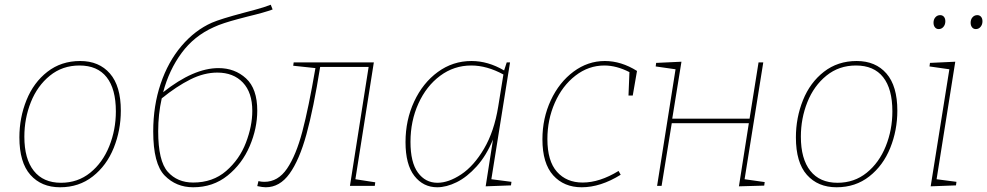

<svg xmlns="http://www.w3.org/2000/svg" viewBox="-20 -786 4175 812"><path d="M491 -318Q491 -235 461 -160.5Q431 -86 372.5 -40Q314 6 234 6Q155 6 108.5 -46.5Q62 -99 62 -205Q62 -288 92 -362.5Q122 -437 180.5 -482.5Q239 -528 319 -528Q399 -528 445 -475Q491 -422 491 -318ZM83 -208Q83 -114 123 -63.5Q163 -13 238 -13Q309 -13 361.5 -55.5Q414 -98 442 -167.5Q470 -237 470 -315Q470 -410 431 -459.5Q392 -509 316 -509Q244 -509 191 -466Q138 -423 110.5 -354Q83 -285 83 -208Z M1068 -318Q1068 -243 1036 -168Q1004 -93 942.5 -43.5Q881 6 797 6Q725 6 676.5 -43.5Q628 -93 628 -230Q628 -339 659.5 -432Q691 -525 747.5 -591.5Q804 -658 876 -690Q913 -706 1011 -732Q1022 -735 1059.5 -745Q1097 -755 1125 -766L1133 -746Q1098 -733 1027 -716Q1019 -714 987 -705.5Q955 -697 929 -688.5Q903 -680 884 -671Q801 -634 748 -562Q695 -490 670 -396Q799 -498 904 -498Q973 -498 1020.5 -454.5Q1068 -411 1068 -318ZM1047 -317Q1047 -395 1007 -437Q967 -479 899 -479Q843 -479 785 -450Q727 -421 664 -370Q649 -303 649 -231Q649 -105 689.5 -59.5Q730 -14 797 -14Q880 -14 936.5 -63Q993 -112 1020 -182.5Q1047 -253 1047 -317Z M1483 -28 1567 -15 1565 0H1460L1539 -503H1334Q1306 -327 1276 -218Q1246 -109 1204.5 -51.5Q1163 6 1104 6Q1090 6 1068 1L1073 -20Q1085 -17 1098 -17Q1156 -17 1194 -73Q1232 -129 1258.5 -229Q1285 -329 1314 -498L1220 -508L1222 -522H1561Z M2058 -28 2143 -17 2141 -2 2034 2 2065 -196Q2037 -128 1996 -82.5Q1955 -37 1911.5 -15.5Q1868 6 1829 6Q1770 6 1732.5 -42Q1695 -90 1695 -185Q1695 -278 1731.5 -356.5Q1768 -435 1831.5 -481.5Q1895 -528 1974 -528Q2044 -528 2112 -488L2123 -522H2137ZM2087 -335 2109 -471Q2039 -509 1973 -509Q1900 -509 1841.5 -465.5Q1783 -422 1749.5 -348Q1716 -274 1716 -186Q1716 -99 1747.5 -56Q1779 -13 1830 -13Q1877 -13 1930.5 -48.5Q1984 -84 2027 -157Q2070 -230 2087 -335Z M2674 -486 2656 -382H2638L2642 -481Q2587 -509 2536 -509Q2469 -509 2413.5 -466Q2358 -423 2326.5 -351.5Q2295 -280 2295 -198Q2295 -105 2335.5 -59.5Q2376 -14 2444 -14Q2516 -14 2596 -63L2605 -47Q2520 6 2440 6Q2365 6 2319.5 -44.5Q2274 -95 2274 -197Q2274 -286 2309.5 -362Q2345 -438 2405.5 -483Q2466 -528 2538 -528Q2607 -528 2674 -486Z M3208 -522 3129 -28 3214 -16 3212 -1 3105 2 3147 -265H2821L2778 0H2759L2837 -493L2753 -505L2755 -520L2862 -525L2823 -284H3150L3188 -522Z M3775 -318Q3775 -235 3745 -160.5Q3715 -86 3656.5 -40Q3598 6 3518 6Q3439 6 3392.5 -46.5Q3346 -99 3346 -205Q3346 -288 3376 -362.5Q3406 -437 3464.5 -482.5Q3523 -528 3603 -528Q3683 -528 3729 -475Q3775 -422 3775 -318ZM3367 -208Q3367 -114 3407 -63.5Q3447 -13 3522 -13Q3593 -13 3645.5 -55.5Q3698 -98 3726 -167.5Q3754 -237 3754 -315Q3754 -410 3715 -459.5Q3676 -509 3600 -509Q3528 -509 3475 -466Q3422 -423 3394.5 -354Q3367 -285 3367 -208Z M3928 -690Q3928 -704 3936 -713Q3944 -722 3956 -722Q3966 -722 3972 -715Q3978 -708 3978 -696Q3978 -682 3970 -672.5Q3962 -663 3950 -663Q3940 -663 3934 -670.5Q3928 -678 3928 -690ZM4135 -696Q4135 -682 4127 -672.5Q4119 -663 4107 -663Q4097 -663 4091 -670.5Q4085 -678 4085 -690Q4085 -704 4093 -713Q4101 -722 4113 -722Q4123 -722 4129 -715Q4135 -708 4135 -696ZM3913 -520 4020 -525 3941 -28 4025 -17 4023 -2 3916 2 3995 -493 3911 -505Z"/></svg>

Font: Bitter Pro Thin
Style: Italic
Weight: 250
Italic angle: -9°
Designer: Sol Matas, and Bitter project Authors
Foundry: Sol Matas
Version: Version 1.010